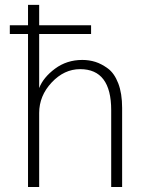

<svg xmlns="http://www.w3.org/2000/svg" viewBox="-20 -753 595 773"><path d="M19.5 -616.2V-651.4H92.8V-733.4H137.7V-651.4H346.7V-616.2H137.7V-398.4Q154.3 -441.4 201.7 -476.6Q249 -511.7 311.5 -511.7Q338.9 -511.7 363.8 -503.9Q388.7 -496.1 414.6 -477.1Q440.4 -458 456.1 -417.5Q471.7 -377 471.7 -318.4V0H427.7V-309.6Q427.7 -474.6 302.7 -474.6Q238.3 -474.6 188 -420.9Q137.7 -367.2 137.7 -297.9V0H92.8V-616.2Z"/></svg>

Font: Gothic A1 ExtraLight
Style: Regular
Weight: 275
Designer: HanYang I&C Co.,Ltd.
Foundry: HanYang I&C Co.,Ltd.
Version: Version 2.50